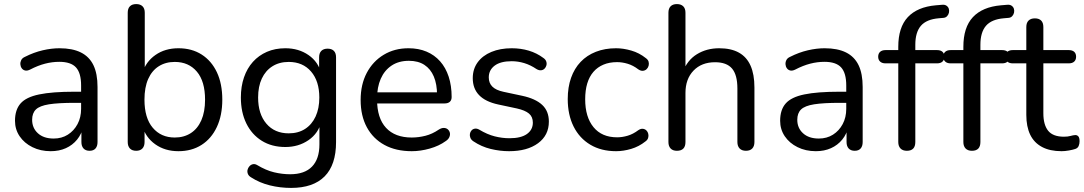

<svg xmlns="http://www.w3.org/2000/svg" viewBox="-20 -732 5311 941"><path d="M228.5 9Q178.5 9 138.8 -10.8Q99 -30.5 76.2 -64.2Q53.5 -98 53.5 -140Q53.5 -194 80.8 -225Q108 -256 171.8 -269.2Q235.5 -282.5 345 -282.5H390.5V-228H346.5Q266 -228 220.2 -220.8Q174.5 -213.5 156 -195.5Q137.5 -177.5 137.5 -145Q137.5 -104.5 165.8 -78.8Q194 -53 243 -53Q282.5 -53 312.5 -72Q342.5 -91 360 -123.8Q377.5 -156.5 377.5 -198.5V-313Q377.5 -374 352.5 -401.5Q327.5 -429 270.5 -429Q236 -429 201 -420Q166 -411 127.5 -391Q113.5 -384 103 -386.5Q92.5 -389 86.5 -397.5Q80.5 -406 79.8 -416.8Q79 -427.5 84.2 -437.8Q89.5 -448 102.5 -453.5Q146 -475.5 189.2 -485.5Q232.5 -495.5 271.5 -495.5Q335 -495.5 376.2 -475Q417.5 -454.5 437.8 -412.8Q458 -371 458 -305.5V-36Q458 -15.5 448 -4.2Q438 7 419 7Q400 7 389.5 -4.2Q379 -15.5 379 -36V-112.5H388.5Q380 -75 357.8 -47.8Q335.5 -20.5 302.8 -5.8Q270 9 228.5 9Z M854.5 9Q788.5 9 741 -24.8Q693.5 -58.5 677.5 -115L688.5 -127.5V-36Q688.5 -15.5 677.8 -4.2Q667 7 647.5 7Q627.5 7 616.8 -4.2Q606 -15.5 606 -36V-669.5Q606 -690.5 616.8 -701.2Q627.5 -712 647.5 -712Q667.5 -712 678.5 -701.2Q689.5 -690.5 689.5 -669.5V-374H678Q694.5 -429.5 741.8 -462.5Q789 -495.5 854.5 -495.5Q920 -495.5 968.2 -464.8Q1016.5 -434 1043 -377.8Q1069.5 -321.5 1069.5 -243.5Q1069.5 -166.5 1042.8 -109.5Q1016 -52.5 967.8 -21.8Q919.5 9 854.5 9ZM836.5 -58Q881.5 -58 915 -79.5Q948.5 -101 966.8 -142.5Q985 -184 985 -243.5Q985 -333.5 944.8 -381Q904.5 -428.5 836.5 -428.5Q791.5 -428.5 758 -407.2Q724.5 -386 706.2 -344.8Q688 -303.5 688 -243.5Q688 -154 728.5 -106Q769 -58 836.5 -58Z M1406.5 189Q1353 189 1302.5 176.5Q1252 164 1211 137.5Q1199 130.5 1195 120.5Q1191 110.5 1193.2 100.5Q1195.5 90.5 1202.5 82.8Q1209.5 75 1219.2 72.8Q1229 70.5 1239.5 76.5Q1283.5 103 1323.5 112.5Q1363.5 122 1402 122Q1473 122 1509.2 84.5Q1545.5 47 1545.5 -24.5V-136H1555Q1540.5 -78.5 1491.8 -45Q1443 -11.5 1378.5 -11.5Q1312 -11.5 1263 -42Q1214 -72.5 1187.2 -127.2Q1160.5 -182 1160.5 -254Q1160.5 -308.5 1175.8 -352.8Q1191 -397 1219.5 -428.8Q1248 -460.5 1288.2 -478Q1328.5 -495.5 1378.5 -495.5Q1444 -495.5 1492.2 -462Q1540.5 -428.5 1554.5 -371.5L1544 -359V-451Q1544 -472 1555 -482.8Q1566 -493.5 1585.5 -493.5Q1605.5 -493.5 1616.2 -482.8Q1627 -472 1627 -451V-35.5Q1627 76 1571 132.5Q1515 189 1406.5 189ZM1395 -78.5Q1441.5 -78.5 1475 -100Q1508.5 -121.5 1526.8 -161Q1545 -200.5 1545 -254Q1545 -334.5 1504.5 -381.5Q1464 -428.5 1395 -428.5Q1349 -428.5 1315.2 -407.2Q1281.5 -386 1263.2 -347Q1245 -308 1245 -254Q1245 -173.5 1285.5 -126Q1326 -78.5 1395 -78.5Z M1998 9Q1920.5 9 1864.5 -21.5Q1808.5 -52 1778 -108.2Q1747.5 -164.5 1747.5 -242Q1747.5 -318 1777.5 -374.8Q1807.5 -431.5 1860.5 -463.5Q1913.5 -495.5 1982 -495.5Q2031.5 -495.5 2070.5 -479Q2109.5 -462.5 2137 -431.5Q2164.5 -400.5 2179 -356.2Q2193.5 -312 2193.5 -256.5Q2193.5 -241 2184.5 -233Q2175.5 -225 2158.5 -225H1811.5V-279.5H2138.5L2122 -266Q2122 -319.5 2106.2 -356.8Q2090.5 -394 2060 -414Q2029.5 -434 1984 -434Q1934 -434 1899 -410.5Q1864 -387 1846 -345.8Q1828 -304.5 1828 -250V-244Q1828 -153 1872 -105.5Q1916 -58 1998 -58Q2031 -58 2064.8 -66.5Q2098.5 -75 2130 -96.5Q2144 -105.5 2155.8 -105Q2167.5 -104.5 2175 -97.8Q2182.5 -91 2184.8 -81Q2187 -71 2182.2 -60Q2177.5 -49 2164.5 -40.5Q2131.5 -16.5 2086.2 -3.8Q2041 9 1998 9Z M2475 9Q2430.5 9 2385 -2Q2339.5 -13 2300 -39.5Q2289.5 -46.5 2285.5 -56.2Q2281.5 -66 2283 -75.8Q2284.5 -85.5 2291 -92.8Q2297.5 -100 2307.5 -101.5Q2317.5 -103 2329 -96.5Q2368 -73 2404.5 -63.8Q2441 -54.5 2477 -54.5Q2533.5 -54.5 2562.5 -75.2Q2591.5 -96 2591.5 -131Q2591.5 -159.5 2572.5 -175.5Q2553.5 -191.5 2513 -200.5L2421.5 -220Q2359 -233.5 2328 -265.8Q2297 -298 2297 -349Q2297 -393.5 2321 -426.5Q2345 -459.5 2388.2 -477.5Q2431.5 -495.5 2488 -495.5Q2532 -495.5 2571.5 -483.8Q2611 -472 2643 -448Q2653.5 -441 2657 -431.2Q2660.5 -421.5 2658 -411.8Q2655.5 -402 2648.5 -395.2Q2641.5 -388.5 2631.5 -387.5Q2621.5 -386.5 2609.5 -393.5Q2580 -413.5 2549.2 -422.8Q2518.5 -432 2488 -432Q2433 -432 2404.2 -410.2Q2375.5 -388.5 2375.5 -352.5Q2375.5 -325 2393 -307.5Q2410.5 -290 2448 -282L2539.5 -262.5Q2604.5 -248.5 2637.2 -218Q2670 -187.5 2670 -136Q2670 -69 2617 -30Q2564 9 2475 9Z M2999.5 9Q2926.5 9 2873.2 -22.8Q2820 -54.5 2791.2 -112Q2762.5 -169.5 2762.5 -246.5Q2762.5 -304.5 2778.8 -350.5Q2795 -396.5 2825.8 -428.8Q2856.5 -461 2900.5 -478.2Q2944.5 -495.5 2999.5 -495.5Q3035 -495.5 3074 -484.2Q3113 -473 3145.5 -447Q3156 -439.5 3158.8 -429.5Q3161.5 -419.5 3158.8 -409.5Q3156 -399.5 3148.8 -392.8Q3141.5 -386 3131 -385Q3120.5 -384 3108.5 -392Q3083 -411.5 3056.2 -419.5Q3029.5 -427.5 3004.5 -427.5Q2966.5 -427.5 2937.5 -415.2Q2908.5 -403 2888.5 -380Q2868.5 -357 2858.2 -323.2Q2848 -289.5 2848 -245.5Q2848 -158.5 2888.8 -108.8Q2929.5 -59 3004.5 -59Q3029.5 -59 3056 -66.8Q3082.5 -74.5 3108.5 -94Q3120.5 -102 3130.8 -100.8Q3141 -99.5 3148 -92.8Q3155 -86 3157.2 -76Q3159.5 -66 3156.5 -56Q3153.5 -46 3143.5 -39Q3111.5 -13.5 3073.2 -2.2Q3035 9 2999.5 9Z M3297.5 7Q3277.5 7 3266.8 -4.2Q3256 -15.5 3256 -36V-669.5Q3256 -690.5 3266.8 -701.2Q3277.5 -712 3297.5 -712Q3317.5 -712 3328.5 -701.2Q3339.5 -690.5 3339.5 -669.5V-378.5H3326.5Q3347.5 -436.5 3395.2 -466Q3443 -495.5 3504.5 -495.5Q3563 -495.5 3601.2 -474.2Q3639.5 -453 3658.5 -410.2Q3677.5 -367.5 3677.5 -303V-36Q3677.5 -15.5 3666.8 -4.2Q3656 7 3636 7Q3616 7 3605 -4.2Q3594 -15.5 3594 -36V-298Q3594 -365 3567.8 -396Q3541.5 -427 3484.5 -427Q3418.5 -427 3379 -386Q3339.5 -345 3339.5 -276.5V-36Q3339.5 7 3297.5 7Z M3978.5 9Q3928.5 9 3888.8 -10.8Q3849 -30.5 3826.2 -64.2Q3803.5 -98 3803.5 -140Q3803.5 -194 3830.8 -225Q3858 -256 3921.8 -269.2Q3985.5 -282.5 4095 -282.5H4140.5V-228H4096.5Q4016 -228 3970.2 -220.8Q3924.5 -213.5 3906 -195.5Q3887.5 -177.5 3887.5 -145Q3887.5 -104.5 3915.8 -78.8Q3944 -53 3993 -53Q4032.5 -53 4062.5 -72Q4092.5 -91 4110 -123.8Q4127.5 -156.5 4127.5 -198.5V-313Q4127.5 -374 4102.5 -401.5Q4077.5 -429 4020.5 -429Q3986 -429 3951 -420Q3916 -411 3877.5 -391Q3863.5 -384 3853 -386.5Q3842.5 -389 3836.5 -397.5Q3830.5 -406 3829.8 -416.8Q3829 -427.5 3834.2 -437.8Q3839.5 -448 3852.5 -453.5Q3896 -475.5 3939.2 -485.5Q3982.5 -495.5 4021.5 -495.5Q4085 -495.5 4126.2 -475Q4167.5 -454.5 4187.8 -412.8Q4208 -371 4208 -305.5V-36Q4208 -15.5 4198 -4.2Q4188 7 4169 7Q4150 7 4139.5 -4.2Q4129 -15.5 4129 -36V-112.5H4138.5Q4130 -75 4107.8 -47.8Q4085.5 -20.5 4052.8 -5.8Q4020 9 3978.5 9Z M4424.5 7Q4404.5 7 4393.5 -4.2Q4382.5 -15.5 4382.5 -36V-421.5H4320Q4303 -421.5 4293.5 -430.2Q4284 -439 4284 -454Q4284 -469.5 4293.5 -478Q4303 -486.5 4320 -486.5H4405.5L4382.5 -464.5V-502.5Q4382.5 -598 4429.2 -648Q4476 -698 4566.5 -706L4596.5 -708.5Q4610.5 -710 4619 -704Q4627.5 -698 4630.2 -688.8Q4633 -679.5 4630.8 -669.8Q4628.5 -660 4621.8 -652.8Q4615 -645.5 4604.5 -644.5L4581.5 -642.5Q4521 -637.5 4493.5 -605.8Q4466 -574 4466 -512.5V-471.5L4454 -486.5H4572.5Q4590 -486.5 4599.2 -478Q4608.5 -469.5 4608.5 -454Q4608.5 -439 4599.2 -430.2Q4590 -421.5 4572.5 -421.5H4466V-36Q4466 7 4424.5 7Z M4743.5 7Q4723.5 7 4712.5 -4.2Q4701.5 -15.5 4701.5 -36V-421.5H4639Q4622 -421.5 4612.5 -430.2Q4603 -439 4603 -454Q4603 -469.5 4612.5 -478Q4622 -486.5 4639 -486.5H4724.5L4701.5 -464.5V-502.5Q4701.5 -598 4748.2 -648Q4795 -698 4885.5 -706L4915.5 -708.5Q4929.5 -710 4938 -704Q4946.5 -698 4949.2 -688.8Q4952 -679.5 4949.8 -669.8Q4947.5 -660 4940.8 -652.8Q4934 -645.5 4923.5 -644.5L4900.5 -642.5Q4840 -637.5 4812.5 -605.8Q4785 -574 4785 -512.5V-471.5L4773 -486.5H4891.5Q4909 -486.5 4918.2 -478Q4927.5 -469.5 4927.5 -454Q4927.5 -439 4918.2 -430.2Q4909 -421.5 4891.5 -421.5H4785V-36Q4785 7 4743.5 7Z M5183 9Q5125.5 9 5086.8 -11.8Q5048 -32.5 5029 -72Q5010 -111.5 5010 -169V-421.5H4943.5Q4926.5 -421.5 4917 -430.2Q4907.5 -439 4907.5 -454Q4907.5 -469.5 4917 -478Q4926.5 -486.5 4943.5 -486.5H5010V-599.5Q5010 -620.5 5021 -631.2Q5032 -642 5052 -642Q5072 -642 5082.8 -631.2Q5093.5 -620.5 5093.5 -599.5V-486.5H5218Q5235.5 -486.5 5244.8 -478Q5254 -469.5 5254 -454Q5254 -439 5244.8 -430.2Q5235.5 -421.5 5218 -421.5H5093.5V-177Q5093.5 -120.5 5117 -91.2Q5140.5 -62 5194.5 -62Q5213.5 -62 5226.8 -65.8Q5240 -69.5 5249.5 -70Q5258.5 -70.5 5264.8 -63.8Q5271 -57 5271 -39.5Q5271 -27 5266.5 -16.5Q5262 -6 5250 -2Q5238.5 2 5218.8 5.5Q5199 9 5183 9Z"/></svg>

Font: Nunito ExtraLight
Style: Regular
Weight: 200
Designer: Vernon Adams
Foundry: Vernon Adams
Version: Version 3.602;April 4, 2023;FontCreator 14.0.0.2856 64-bit